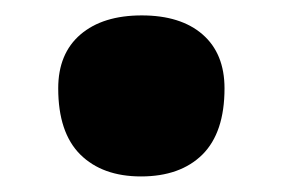

<svg xmlns="http://www.w3.org/2000/svg" viewBox="-20 -473 365 248"><path d="M162.1 -245.1Q112.3 -245.1 83.7 -273.4Q55.2 -301.8 55.2 -358.9Q55.2 -403.8 84 -428.5Q112.8 -453.1 163.1 -453.1Q213.4 -453.1 241.7 -428.5Q270 -403.8 270 -358.9Q270 -301.8 241.5 -273.4Q212.9 -245.1 162.1 -245.1Z"/></svg>

Font: Pinar DS4-Bold
Style: Regular
Weight: 700
Designer: Amin Abedi
Version: Version 2.000